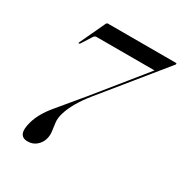

<svg xmlns="http://www.w3.org/2000/svg" viewBox="-166 -824 908 957"><g transform="rotate(30 288.0 -345.5)"><path d="M204 -50.5Q196.5 -25.5 176 -8.2Q155.5 9 127 9Q65 9 90.5 -79.5Q106.5 -136.5 157.5 -197Q208.5 -257.5 273 -336L498 -614H165.5Q155.5 -614 149.5 -606L111.5 -546.5Q107.5 -541.5 104 -541.5Q100 -542 103 -548L170 -691Q174 -700 180.5 -700H570.5Q576.5 -700 576 -696Q576 -693.5 573.2 -690Q570.5 -686.5 566.5 -682L290.5 -342.5Q226.5 -262.5 207 -197Q198 -167.5 200.8 -143.2Q203.5 -119 207 -96.5Q210.5 -74 204 -50.5Z"/></g></svg>

Font: Fraunces 144pt
Style: Italic
Weight: 400
Italic angle: -16°
Version: Version 1.000;[b76b70a41]